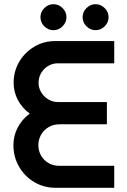

<svg xmlns="http://www.w3.org/2000/svg" viewBox="-20 -896 607 916"><path d="M247 0Q189 0 143 -27.5Q97 -55 70.5 -101.5Q44 -148 44 -204Q44 -248 64.5 -287.5Q85 -327 122 -354Q85 -381 65 -419.5Q45 -458 45 -500Q45 -556 71.5 -601Q98 -646 143 -673Q188 -700 243 -700H525V-594H256Q231 -594 210 -581.5Q189 -569 176.5 -548Q164 -527 164 -500Q164 -476 177 -455Q190 -434 211 -421.5Q232 -409 258 -409H490V-303H264Q234 -303 211 -289Q188 -275 175.5 -252.5Q163 -230 163 -203Q163 -177 175.5 -154.5Q188 -132 210.5 -118.5Q233 -105 262 -105H525V0ZM436 -752Q411 -752 392.5 -770.5Q374 -789 374 -814Q374 -839 392.5 -857.5Q411 -876 436 -876Q461 -876 479.5 -857.5Q498 -839 498 -814Q498 -789 479.5 -770.5Q461 -752 436 -752ZM235 -752Q210 -752 191.5 -770.5Q173 -789 173 -814Q173 -839 191.5 -857.5Q210 -876 235 -876Q260 -876 278.5 -857.5Q297 -839 297 -814Q297 -789 278.5 -770.5Q260 -752 235 -752Z"/></svg>

Font: MuseoModerno Thin Medium
Style: Regular
Weight: 500
Version: Version 1.003